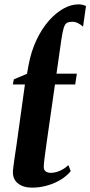

<svg xmlns="http://www.w3.org/2000/svg" viewBox="-20 -851 415 882"><path d="M127.5 11Q86.5 11 61.8 -9Q37 -29 39.5 -67Q40 -72.5 41.2 -82.5Q42.5 -92.5 44.5 -107.5Q46.5 -122.5 49.5 -142.8Q52.5 -163 56.5 -189.5L94.5 -463H39L43.5 -486.5L104 -512L111.5 -553.5Q123.5 -617 148 -668.2Q172.5 -719.5 204.5 -755.8Q236.5 -792 271.5 -811.5Q306.5 -831 340.5 -831Q350.5 -831 359.2 -829Q368 -827 375 -823L361.5 -728.5Q350.5 -738.5 338 -744.8Q325.5 -751 312.5 -751Q297 -751 287.8 -746Q278.5 -741 273 -723.8Q267.5 -706.5 262 -670L239.5 -512.5H333L325.5 -463H232.5L192.5 -183.5Q187.5 -146.5 184.2 -121.8Q181 -97 181 -84Q181 -69.5 190.5 -63.2Q200 -57 212.5 -57Q233.5 -57 255.2 -66.5Q277 -76 294 -92.5L305 -65Q285.5 -41 256.5 -24Q227.5 -7 194.2 2Q161 11 127.5 11Z"/></svg>

Font: Merriweather 120pt
Style: Bold Italic
Weight: 700
Italic angle: -7.8°
Version: Version 2.101